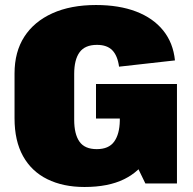

<svg xmlns="http://www.w3.org/2000/svg" viewBox="-20 -733 769 766"><path d="M317 13Q232 13 169 -18Q106 -49 72 -110Q38 -171 38 -261V-440Q38 -526 77 -586.5Q116 -647 189 -680Q262 -713 363 -713Q455 -713 523 -687Q591 -661 631 -611.5Q671 -562 678 -492L455 -467Q449 -511 428 -532.5Q407 -554 367 -554Q319 -554 297.5 -524.5Q276 -495 276 -438V-255Q276 -198 297 -168Q318 -138 366 -138Q414 -138 435.5 -168Q457 -198 458 -251L600 -241Q601 -162 569.5 -105.5Q538 -49 475 -18Q412 13 317 13ZM458 -211V-346L532 -260H363V-398H686V-1H560Z"/></svg>

Font: Pathway Extreme SemiCondensed Black
Style: Regular
Weight: 900
Width: 4
Version: Version 1.001;gftools[0.9.26]